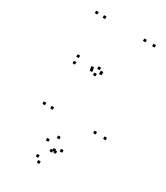

<svg xmlns="http://www.w3.org/2000/svg" viewBox="-267 -847 1154 1338"><g transform="rotate(30 310.0 -178.0)"><path d="M176.5 -720V-740H156.5V-720ZM113.5 -720V-740H93.5V-720ZM113.5 10V-10H93.5V10ZM176.5 10V-10H156.5V10ZM602 10V-10H582V10ZM350.5 -367.5V-387.5H330.5V-367.5ZM350.5 -374V-394H330.5V-374ZM574.5 -720V-740H554.5V-720ZM501 -720V-740H481V-720ZM279 -369.5V-389.5H259V-369.5ZM322 -392.5V-412.5H302V-392.5ZM153.5 -392.5V-412.5H133.5V-392.5ZM153.5 -340V-360H133.5V-340ZM318 -340V-360H298V-340ZM282.5 -355V-375H262.5V-355ZM521.5 10V-10H501.5V10ZM348.5 265.5V245.5H328.5V265.5ZM335.5 257.5V237.5H315.5V257.5ZM256.5 350.5V330.5H236.5V350.5ZM284 383.5V363.5H264V383.5ZM383 236.5V216.5H363V236.5ZM319 166V146H299V166ZM261.5 218.5V198.5H241.5V218.5ZM321 271V251H301V271Z"/></g></svg>

Font: Monaspace Argon Dots Var
Style: Regular
Weight: 400
Designer: Riley Cran and the Lettermatic Team
Version: Version 1.100 (Monaspace Argon Dots)